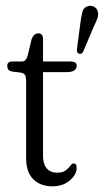

<svg xmlns="http://www.w3.org/2000/svg" viewBox="-20 -646 366 676"><path d="M52.5 -390.5 23 -394Q11.5 -396.5 8.5 -402Q5.5 -407.5 5.5 -414Q5.5 -429.5 23.5 -429.5H56.5Q64.5 -429.5 69 -433.8Q73.5 -438 77.5 -450.5L91.5 -509Q99.5 -528.5 115 -528.5Q131.5 -528.5 131.5 -508.5V-429.5H228.5Q250 -429.5 250 -415Q250 -392 214.5 -392H131.5V-96.5Q131.5 -68.5 144.5 -53.2Q157.5 -38 180.5 -38Q201 -38 211.2 -46Q221.5 -54 227.5 -62.2Q233.5 -70.5 239.5 -70.5Q250 -70.5 250 -54.5Q250 -32 226 -11Q202 10 164.5 10Q122.5 10 97.2 -14.8Q72 -39.5 72 -90V-361.5Q72 -374.5 68.5 -381.2Q65 -388 52.5 -390.5ZM263.5 -568.5Q266.5 -591 270.5 -605.5Q274.5 -620 290 -624.5Q301.5 -627.5 311.2 -622.2Q321 -617 324 -607Q327.5 -595.5 323.5 -583Q319.5 -570.5 311.5 -555.5L272.5 -463.5Q267 -454 258 -457Q253 -458.5 251.8 -463.5Q250.5 -468.5 251 -474Z"/></svg>

Font: Fraunces 144pt SuperSoft Light
Style: Regular
Weight: 300
Version: Version 1.000;[0bf87f6ff]